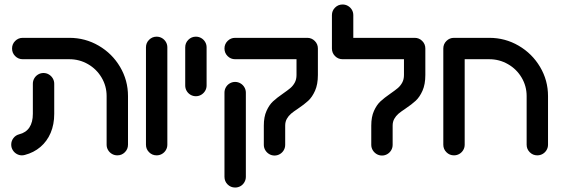

<svg xmlns="http://www.w3.org/2000/svg" viewBox="-20 -687 2500 855"><path d="M77.4 4.8Q65.2 4.8 54.3 -1.5Q43.3 -7.8 36.7 -18.7Q30 -29.6 30 -43Q30 -59.3 39.8 -72Q49.6 -84.8 65.2 -88.9Q95.6 -96.3 110.9 -119.4Q126.3 -142.6 126.3 -180V-314.1Q126.3 -327 132.6 -338Q138.9 -348.9 149.8 -355.4Q160.7 -361.9 173.7 -361.9Q186.7 -361.9 197.6 -355.4Q208.5 -348.9 215 -338Q221.5 -327 221.5 -314.1V-180Q221.5 -133 205.6 -95.4Q189.6 -57.8 160 -32.6Q130.4 -7.4 90.4 3Q83 4.8 77.4 4.8ZM502.6 4.8Q489.6 4.8 478.7 -1.5Q467.8 -7.8 461.3 -18.7Q454.8 -29.6 454.8 -42.6V-259.3Q454.8 -303.7 432.4 -341.5Q410 -379.3 371.9 -401.3Q333.7 -423.3 288.9 -423.3H81.1Q61.5 -423.3 47.6 -437.2Q33.7 -451.1 33.7 -471.1Q33.7 -490.7 47.6 -504.6Q61.5 -518.5 81.1 -518.5H288.9Q359.6 -518.5 419.6 -483.5Q479.6 -448.5 514.8 -388.9Q550 -329.3 550 -259.3V-42.6Q550 -23 536.1 -9.1Q522.2 4.8 502.6 4.8Z M630 -42.6V-476.3Q630 -495.9 643.9 -509.8Q657.8 -523.7 677.4 -523.7Q690.4 -523.7 701.3 -517.4Q712.2 -511.1 718.7 -500.2Q725.2 -489.3 725.2 -476.3V-42.6Q725.2 -29.6 718.7 -18.7Q712.2 -7.8 701.3 -1.5Q690.4 4.8 677.4 4.8Q657.8 4.8 643.9 -9.1Q630 -23 630 -42.6Z M804.8 -306.3V-476.3Q804.8 -495.9 818.7 -509.8Q832.6 -523.7 852.2 -523.7Q865.2 -523.7 876.1 -517.4Q887 -511.1 893.5 -500.2Q900 -489.3 900 -476.3V-306.3Q900 -293.3 893.5 -282.4Q887 -271.5 876.1 -265Q865.2 -258.5 852.2 -258.5Q839.3 -258.5 828.3 -265Q817.4 -271.5 811.1 -282.4Q804.8 -293.3 804.8 -306.3Z M1154.8 -42.2V-127.8Q1154.8 -166.7 1166.9 -193.3Q1178.9 -220 1195.9 -235.7Q1213 -251.5 1240.4 -270.4Q1261.1 -284.8 1273 -294.8Q1284.8 -304.8 1292.6 -319.1Q1300.4 -333.3 1300.4 -353V-471.1Q1300.4 -484.1 1306.9 -495Q1313.3 -505.9 1324.3 -512.2Q1335.2 -518.5 1348.1 -518.5Q1367.8 -518.5 1381.7 -504.6Q1395.6 -490.7 1395.6 -471.1V-353Q1395.6 -311.5 1383 -283.1Q1370.4 -254.8 1352.6 -238.3Q1334.8 -221.9 1306.7 -203Q1287 -190 1275.9 -180.6Q1264.8 -171.1 1257.4 -158Q1250 -144.8 1250 -127.8V-42.2Q1250 -29.3 1243.7 -18.3Q1237.4 -7.4 1226.5 -0.9Q1215.6 5.6 1202.6 5.6Q1189.6 5.6 1178.7 -0.9Q1167.8 -7.4 1161.3 -18.3Q1154.8 -29.3 1154.8 -42.2ZM979.6 100.4V-274.4Q979.6 -287.4 985.9 -298.3Q992.2 -309.3 1003.1 -315.7Q1014.1 -322.2 1027 -322.2Q1040 -322.2 1050.9 -315.7Q1061.9 -309.3 1068.3 -298.3Q1074.8 -287.4 1074.8 -274.4V100.4Q1074.8 113.3 1068.3 124.4Q1061.9 135.6 1050.9 141.9Q1040 148.1 1027 148.1Q1007.4 148.1 993.5 134.3Q979.6 120.4 979.6 100.4ZM979.6 -471.1Q979.6 -490.7 993.5 -504.6Q1007.4 -518.5 1027 -518.5H1347.4Q1360.4 -518.5 1371.3 -512.2Q1382.2 -505.9 1388.7 -495Q1395.2 -484.1 1395.2 -471.1Q1395.2 -458.1 1388.7 -447Q1382.2 -435.9 1371.3 -429.6Q1360.4 -423.3 1347.4 -423.3H1027Q1007.4 -423.3 993.5 -437.2Q979.6 -451.1 979.6 -471.1Z M1633.3 -42.2V-127.8Q1633.3 -166.7 1645.4 -193.3Q1657.4 -220 1674.4 -235.7Q1691.5 -251.5 1718.9 -270.4Q1739.6 -284.8 1751.5 -294.8Q1763.3 -304.8 1771.1 -319.1Q1778.9 -333.3 1778.9 -353V-471.1H1874.1V-353Q1874.1 -311.5 1861.5 -283.1Q1848.9 -254.8 1831.1 -238.3Q1813.3 -221.9 1785.2 -203Q1765.6 -190 1754.4 -180.6Q1743.3 -171.1 1735.9 -158Q1728.5 -144.8 1728.5 -127.8V-42.2Q1728.5 -29.3 1722.2 -18.3Q1715.9 -7.4 1705 -0.9Q1694.1 5.6 1681.1 5.6Q1668.1 5.6 1657.2 -0.9Q1646.3 -7.4 1639.8 -18.3Q1633.3 -29.3 1633.3 -42.2ZM1505.6 -667Q1518.5 -667 1529.4 -660.7Q1540.4 -654.4 1546.9 -643.5Q1553.3 -632.6 1553.3 -619.6V-471.1H1458.1V-619.6Q1458.1 -639.3 1472 -653.1Q1485.9 -667 1505.6 -667ZM1458.1 -471.1Q1458.1 -490.7 1472 -504.6Q1485.9 -518.5 1505.6 -518.5H1826.7Q1846.3 -518.5 1860.2 -504.6Q1874.1 -490.7 1874.1 -471.1Q1874.1 -451.1 1860.2 -437.2Q1846.3 -423.3 1826.7 -423.3H1505.6Q1485.9 -423.3 1472 -437.2Q1458.1 -451.1 1458.1 -471.1Z M1954.1 -42.6V-471.1H2049.3V-42.6Q2049.3 -29.6 2042.8 -18.7Q2036.3 -7.8 2025.4 -1.5Q2014.4 4.8 2001.5 4.8Q1981.9 4.8 1968 -9.1Q1954.1 -23 1954.1 -42.6ZM2372.6 4.8Q2353 4.8 2339.1 -9.1Q2325.2 -23 2325.2 -42.6V-259.3Q2325.2 -303.7 2302.8 -341.5Q2280.4 -379.3 2242 -401.3Q2203.7 -423.3 2158.9 -423.3H2001.5Q1981.9 -423.3 1968 -437.2Q1954.1 -451.1 1954.1 -471.1Q1954.1 -490.7 1968 -504.6Q1981.9 -518.5 2001.5 -518.5H2158.9Q2229.6 -518.5 2289.6 -483.5Q2349.6 -448.5 2385 -388.9Q2420.4 -329.3 2420.4 -259.3V-42.6Q2420.4 -29.6 2413.9 -18.7Q2407.4 -7.8 2396.5 -1.5Q2385.6 4.8 2372.6 4.8Z"/></svg>

Font: 26F Galaxy Hebrew Extra Bold
Style: Regular
Weight: 800
Designer: C₂₉H₂₅N₃O₅
Version: Version 1.000